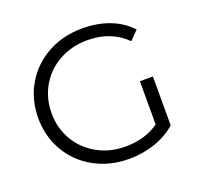

<svg xmlns="http://www.w3.org/2000/svg" viewBox="-124 -842 1021 985"><g transform="rotate(-20 386.5 -350.0)"><path d="M607 -350H678V-83Q629 -40 562 -17Q495 6 421 6Q316 6 232 -40Q148 -86 100 -167.5Q52 -249 52 -350Q52 -451 100 -532.5Q148 -614 232 -660Q316 -706 422 -706Q502 -706 569 -680.5Q636 -655 682 -605L636 -558Q553 -640 425 -640Q340 -640 271.5 -602.5Q203 -565 164 -498.5Q125 -432 125 -350Q125 -268 164 -202Q203 -136 271 -98Q339 -60 424 -60Q532 -60 607 -114Z"/></g></svg>

Font: Idrija
Style: Regular
Weight: 400
Designer: Julieta Ulanovsky
Foundry: Julieta Ulanovsky
Version: Version 7.200